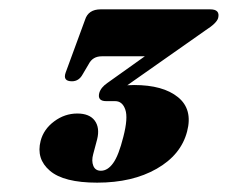

<svg xmlns="http://www.w3.org/2000/svg" viewBox="-20 -720 488 411"><path d="M380.5 -438.5Q367.5 -388.5 315.5 -358.8Q263.5 -329 188 -329Q116.5 -329 86.8 -354.5Q57 -380 67 -418.5Q73.5 -443.5 96 -460.2Q118.5 -477 145.5 -477Q171.5 -477 182.8 -461.8Q194 -446.5 188 -422L179.5 -390Q175.5 -375.5 179.8 -365Q184 -354.5 196 -354.5Q210.5 -354.5 222.2 -370.8Q234 -387 244 -427Q254.5 -467.5 248.2 -485.5Q242 -503.5 226.5 -503.5H207.5Q188 -503.5 192.5 -521Q196 -533 210 -542.5L290 -599.5H198Q178.5 -599.5 170 -583L157 -561Q149 -546 134 -546Q114 -546 120.5 -564.5L162 -677.5Q169 -700 195.5 -700H430Q451.5 -700 447 -681.5Q444 -670.5 420.5 -655.5L252.5 -537.5Q259.5 -538 267 -538Q329 -538 361 -512Q393 -486 380.5 -438.5Z"/></svg>

Font: Fraunces 144pt S050 Black
Style: Italic
Weight: 900
Italic angle: -16°
Version: Version 1.000; ttfautohint (v1.8.3)